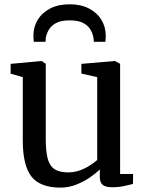

<svg xmlns="http://www.w3.org/2000/svg" viewBox="-20 -846 669 877"><path d="M491.1 9.3Q463.5 9.3 449.7 -1.2Q435.9 -11.7 435.9 -38.2V-72.3Q417.3 -53.6 388.8 -34.3Q360.3 -15.1 326.4 -2Q292.5 11 256.9 11Q163.2 11 123.6 -39.6Q84.1 -90.3 84.1 -204.3V-493.7L28.6 -509.5V-554.3L168.9 -567.3H169.9L189 -554.7V-211.7Q189 -156.8 197.4 -123.2Q205.9 -89.5 227.9 -74.1Q250 -58.6 290.8 -58.6Q320.2 -58.6 345.4 -68Q370.6 -77.3 390.7 -90.4Q410.8 -103.4 424 -115.2V-493.7L351.7 -510.1V-554.3L503.8 -567.3H505.3L528.6 -554.7V-51.2H588L587.3 -5.7Q570.2 -1.5 546.3 3.9Q522.3 9.3 491.1 9.3ZM298.3 -826.4Q349.3 -826.4 386.3 -807.3Q423.2 -788.2 443.1 -755.7Q463 -723.2 463 -682.2Q463 -676.2 462.5 -668.6Q462 -660.9 461.3 -655H408.2Q408.4 -657.9 408.2 -662.3Q408.1 -666.6 407.1 -671.9Q404.4 -690.8 394 -709.5Q383.6 -728.2 360.8 -740.6Q338 -753 298.3 -753Q258.5 -753 235.7 -740.6Q212.9 -728.1 202.5 -709.4Q192.1 -690.6 189.1 -671.8Q188.6 -666.6 188.4 -662.3Q188.1 -657.9 188.1 -655H134.6Q133.5 -660.9 133.1 -668.6Q132.6 -676.2 132.6 -682.4Q132.6 -723.3 152.5 -755.8Q172.3 -788.2 209.4 -807.3Q246.6 -826.4 298.3 -826.4Z"/></svg>

Font: Merriweather Light
Style: Regular
Weight: 300
Version: Version 2.100